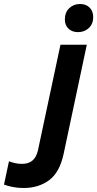

<svg xmlns="http://www.w3.org/2000/svg" viewBox="-205 -754 487 962"><path d="M-87 188Q-115 188 -140.5 183Q-166 178 -185 171L-160 54Q-145 60 -129 63.5Q-113 67 -94 67Q-62 67 -42.5 50.5Q-23 34 -15 0L98 -530H230L114 16Q94 110 41 149Q-12 188 -87 188ZM186 -593Q156 -593 138 -610.5Q120 -628 120 -656Q120 -692 142 -713Q164 -734 196 -734Q226 -734 244 -716Q262 -698 262 -668Q262 -634 240 -613.5Q218 -593 186 -593Z"/></svg>

Font: Radio Canada Big SemiBold
Style: Italic
Weight: 600
Italic angle: -12°
Designer: Étienne Aubert Bonn
Foundry: Coppers and Brasses
Version: Version 1.001